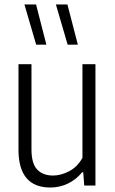

<svg xmlns="http://www.w3.org/2000/svg" viewBox="-20 -828 513 857"><path d="M62.5 -160V-541.5H120.5V-161Q120.5 -98.5 145.8 -71.5Q171 -44.5 217 -44.5Q252 -44.5 288.8 -63.8Q325.5 -83 348 -123.5V-541.5H406V0H356L351.5 -59.5H347Q319 -25.5 282.2 -8.2Q245.5 9 205 9Q62.5 9 62.5 -160ZM141.5 -628.5 89 -808H141L187 -628.5ZM282 -628.5 229.5 -808H281L327.5 -628.5Z"/></svg>

Font: Encode Sans Condensed Light
Style: Regular
Weight: 300
Width: 3
Designer: Multiple Designers
Foundry: Impallari Type
Version: Version 2.000